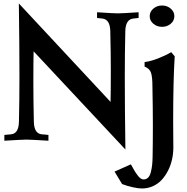

<svg xmlns="http://www.w3.org/2000/svg" viewBox="-20 -804 1073 1099"><path d="M697.8 51.8 172.4 -510.3Q170.9 -457.5 170.9 -329.1Q170.9 -231 173.8 -106.9Q175.3 -38.6 219.7 -35.2H219.2Q222.2 -35.2 237.8 -33.7Q253.4 -32.2 257.3 -31.7V1.5Q153.8 -4.9 131.3 -4.9Q108.4 -4.9 4.9 1.5V-31.7L43 -35.2H42.5Q86.9 -38.6 88.4 -106.9Q91.3 -231 91.3 -366.2Q91.3 -540.5 87.9 -784.2L612.8 -220.7Q614.3 -273.4 614.3 -402.8Q614.3 -501.5 611.3 -625.5Q609.9 -692.9 565.9 -697.8L535.6 -701.2V-733.9Q629.9 -727.5 654.3 -727.5Q678.2 -727.5 773.4 -733.9V-701.2L742.7 -697.8Q698.7 -692.9 697.3 -625.5Q694.3 -501.5 694.3 -366.2Q694.3 -191.9 697.8 51.8ZM801.8 223.1Q817.4 223.1 827.9 212.4Q838.4 201.7 843.5 180.9Q848.6 160.2 850.8 140.4Q853 120.6 853.5 92.8Q855 19.5 855 -89.4Q855 -177.7 852.5 -308.6Q852.5 -363.3 844.5 -387.5Q836.4 -411.6 807.6 -422.9V-448.7Q840.8 -452.6 883.8 -469.2Q926.8 -485.8 960 -505.4L980 -481.9Q971.2 -341.3 971.2 -113.8Q971.2 -71.8 971.7 -31.5Q972.2 8.8 972.2 40.5Q972.2 74.7 964.8 108.2Q957.5 141.6 942.4 171.6Q927.2 201.7 906.2 224.9Q885.3 248 855.7 261.5Q826.2 274.9 792 274.9Q772 274.9 739.3 267.6Q706.5 260.3 678.7 249.5Q676.8 245.6 672.4 238.8Q668 231.9 666.5 229.5L667 230Q644 193.4 635.7 178.2L729 136.7Q729.5 137.2 732.7 142.8Q735.8 148.4 738.8 153.6Q741.7 158.7 742.7 160.6L742.2 160.2Q750 173.8 754.4 180.7Q758.8 187.5 767.6 199.5Q776.4 211.4 784.9 217.3Q793.5 223.1 801.8 223.1ZM907.7 -772.5Q936.5 -772.5 957.3 -754.6Q978 -736.8 978 -711.4Q978 -686 957.5 -668.2Q937 -650.4 907.7 -650.4Q878.4 -650.4 857.7 -668.2Q836.9 -686 836.9 -711.4Q836.9 -736.8 857.7 -754.6Q878.4 -772.5 907.7 -772.5Z"/></svg>

Font: Flanker
Style: Bold
Weight: 700
Designer: Flanker
Foundry: Flanker
Version: Version 2.021